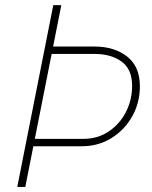

<svg xmlns="http://www.w3.org/2000/svg" viewBox="-20 -740 602 760"><path d="M104.5 -161.1 110.4 -190.4H310.5Q366.7 -190.4 410.2 -219.5Q453.6 -248.5 478.3 -296.4Q502.9 -344.2 502.9 -399.9Q502.9 -466.3 461.2 -496.3Q419.4 -526.4 356 -526.4H176.8L182.6 -555.7H355.5Q432.1 -555.7 482.9 -516.4Q533.7 -477.1 533.7 -398.4Q533.7 -333.5 503.4 -279.5Q473.1 -225.6 421.1 -193.4Q369.1 -161.1 303.7 -161.1ZM48.3 0 190.9 -719.7H222.7L80.1 0Z"/></svg>

Font: Reddit Sans ExtraLight
Style: Italic
Weight: 250
Italic angle: -11.25°
Designer: Stephen Hutchings
Version: Version 1.013